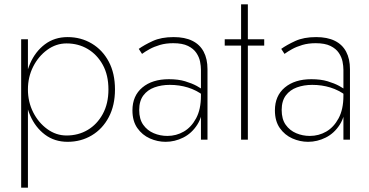

<svg xmlns="http://www.w3.org/2000/svg" viewBox="-20 -640 1691 880"><path d="M108 220V-460H77V220ZM507 -230Q507 -304 478.5 -357.5Q450 -411 400.5 -440.5Q351 -470 290 -470Q230 -470 186 -437Q142 -404 118 -349Q94 -294 94 -230Q94 -167 118 -111.5Q142 -56 186 -23Q230 10 290 10Q351 10 400.5 -19.5Q450 -49 478.5 -103Q507 -157 507 -230ZM477 -230Q477 -165 451 -117.5Q425 -70 382 -44.5Q339 -19 285 -19Q237 -19 196.5 -48.5Q156 -78 132 -125.5Q108 -173 108 -230Q108 -287 132 -334.5Q156 -382 196.5 -411.5Q237 -441 285 -441Q339 -441 382 -415.5Q425 -390 451 -343Q477 -296 477 -230Z M618 -136Q618 -177 637 -202.5Q656 -228 688 -239.5Q720 -251 758 -251Q802 -251 841 -239Q880 -227 913 -202V-225Q904 -234 882 -246Q860 -258 828.5 -267.5Q797 -277 754 -277Q678 -277 632.5 -239Q587 -201 587 -134Q587 -85 609.5 -53Q632 -21 667 -5.5Q702 10 739 10Q781 10 820 -9.5Q859 -29 884.5 -69Q910 -109 910 -169L901 -201Q901 -139 879 -98Q857 -57 822.5 -37Q788 -17 747 -17Q714 -17 684.5 -29.5Q655 -42 636.5 -68Q618 -94 618 -136ZM631 -393Q646 -404 666 -415Q686 -426 713 -434Q740 -442 774 -442Q816 -442 841.5 -429.5Q867 -417 880 -397.5Q893 -378 897 -357.5Q901 -337 901 -320V0H931V-323Q931 -370 913.5 -403Q896 -436 861.5 -453Q827 -470 776 -470Q719 -470 680 -452Q641 -434 616 -416Z M1010 -460V-431H1191V-460ZM1085 -620V0H1116V-620Z M1271 -136Q1271 -177 1290 -202.5Q1309 -228 1341 -239.5Q1373 -251 1411 -251Q1455 -251 1494 -239Q1533 -227 1566 -202V-225Q1557 -234 1535 -246Q1513 -258 1481.5 -267.5Q1450 -277 1407 -277Q1331 -277 1285.5 -239Q1240 -201 1240 -134Q1240 -85 1262.5 -53Q1285 -21 1320 -5.5Q1355 10 1392 10Q1434 10 1473 -9.5Q1512 -29 1537.5 -69Q1563 -109 1563 -169L1554 -201Q1554 -139 1532 -98Q1510 -57 1475.5 -37Q1441 -17 1400 -17Q1367 -17 1337.5 -29.5Q1308 -42 1289.5 -68Q1271 -94 1271 -136ZM1284 -393Q1299 -404 1319 -415Q1339 -426 1366 -434Q1393 -442 1427 -442Q1469 -442 1494.5 -429.5Q1520 -417 1533 -397.5Q1546 -378 1550 -357.5Q1554 -337 1554 -320V0H1584V-323Q1584 -370 1566.5 -403Q1549 -436 1514.5 -453Q1480 -470 1429 -470Q1372 -470 1333 -452Q1294 -434 1269 -416Z"/></svg>

Font: Jost ExtraLight
Style: Regular
Weight: 250
Version: Version 3.710